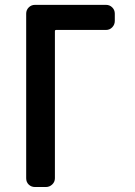

<svg xmlns="http://www.w3.org/2000/svg" viewBox="-20 -750 540 770"><path d="M120.1 0Q105.5 0 95.2 -9.8Q85 -19.5 85 -35.2V-695.3Q85 -710 95.2 -720.2Q105.5 -730.5 120.1 -730.5H405.3Q419.9 -730.5 430.2 -720.2Q440.4 -710 440.4 -695.3V-666Q440.4 -651.4 430.2 -640.6Q419.9 -629.9 405.3 -629.9H205.1Q200.2 -629.9 200.2 -625V-35.2Q200.2 -20.5 189.5 -10.3Q178.7 0 164.1 0Z"/></svg>

Font: Rounded-L Mgen+ 1m medium
Style: Regular
Weight: 500
Designer: [Source Han Sans]
Ryoko NISHIZUKA  (kana & ideographs); Paul D. Hunt (Latin, Greek & Cyrillic); Wenlong ZHANG  (bopomofo
Version: Version 1.059.20150602